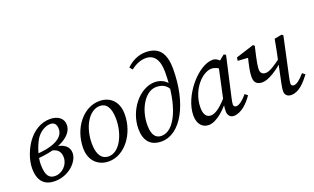

<svg xmlns="http://www.w3.org/2000/svg" viewBox="-80 -1163 2624 1602"><g transform="rotate(-20 1232.0 -362.5)"><path d="M188 14C312 14 406 -80 406 -158C406 -213 362 -257 256 -259V-267L231 -238C292 -233 324 -204 324 -148C324 -81 266 -26 205 -26C155 -26 123 -54 123 -158C123 -224 151 -310 185 -368C218 -419 268 -448 314 -448C343 -448 366 -431 366 -385C366 -319 300 -257 95 -249V-211C323 -223 441 -303 441 -395C441 -451 395 -488 324 -488C245 -488 175 -446 123 -376C80 -317 44 -229 44 -150C44 -29 106 14 188 14Z M668 13C809 13 925 -139 925 -313C925 -426 857 -488 763 -488C621 -488 502 -343 502 -163C502 -49 576 13 668 13ZM680 -27C624 -27 583 -70 583 -175C583 -324 657 -448 752 -448C806 -448 844 -406 844 -298C844 -164 778 -27 680 -27Z M1137 7C1310 7 1434 -223 1434 -530C1434 -680 1373 -739 1264 -739C1198 -739 1138 -708 1094 -665L1115 -640C1158 -673 1203 -692 1249 -692C1319 -692 1362 -640 1362 -530C1362 -231 1270 -37 1154 -37C1108 -37 1071 -64 1071 -163C1071 -299 1148 -436 1248 -436C1315 -436 1357 -405 1374 -327L1403 -355H1396C1379 -436 1318 -478 1251 -478C1113 -478 990 -320 990 -158C990 -54 1038 7 1137 7Z M1554 13C1625 13 1714 -66 1784 -170H1787L1775 -192C1688 -89 1638 -56 1597 -56C1561 -56 1537 -85 1537 -146C1537 -234 1575 -314 1623 -364C1659 -401 1701 -422 1733 -422C1767 -422 1801 -401 1826 -380L1863 -406C1837 -452 1811 -488 1768 -488C1639 -488 1459 -279 1459 -105C1459 -22 1506 13 1554 13ZM1777 13C1844 13 1907 -51 1946 -109L1922 -128C1887 -85 1849 -56 1824 -56C1811 -56 1800 -64 1800 -78C1800 -89 1803 -110 1809 -135L1889 -489L1871 -498L1810 -449L1803 -443L1736 -133L1735 -128C1728 -95 1725 -74 1725 -45C1725 -5 1750 13 1777 13Z M2098 -169C2151 -169 2238 -223 2312 -296H2322L2303 -318C2233 -265 2184 -233 2149 -233C2117 -233 2103 -252 2103 -281C2103 -305 2108 -343 2140 -478L2127 -488L1967 -437L1963 -408L2071 -401L2056 -415C2037 -340 2025 -284 2025 -242C2025 -187 2054 -169 2098 -169ZM2286 13C2357 13 2410 -49 2456 -109L2432 -128C2390 -80 2360 -56 2334 -56C2322 -56 2311 -64 2311 -78C2311 -89 2315 -110 2320 -135L2394 -478L2381 -488L2316 -476C2305 -412 2291 -347 2278 -284L2242 -111C2233 -70 2232 -53 2232 -38C2232 -4 2258 13 2286 13Z"/></g></svg>

Font: Source Serif 4 Variable
Style: Italic
Weight: 400
Italic angle: -12°
Designer: Frank Grießhammer
Foundry: Adobe Systems Incorporated
Version: Version 4.004;hotconv 1.0.116;makeotfexe 2.5.65601